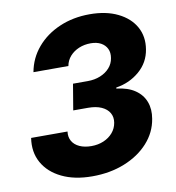

<svg xmlns="http://www.w3.org/2000/svg" viewBox="-83 -811 820 896"><g transform="rotate(-10 327.0 -363.5)"><path d="M283.2 9.8Q199.2 9.8 139.2 -19.3Q79.1 -48.3 50.5 -99.4Q22 -150.4 32.2 -216.3H204.6Q201.2 -190.4 212.4 -170.9Q223.6 -151.4 247.3 -140.6Q271 -129.9 303.2 -129.9Q335 -129.9 361.3 -141.1Q387.7 -152.3 404.8 -172.4Q421.9 -192.4 426.3 -218.8Q430.7 -245.1 418.9 -265.4Q407.2 -285.6 381.6 -297.1Q356 -308.6 318.4 -308.6H248L268.6 -431.6H338.9Q371.6 -431.6 398.4 -442.6Q425.3 -453.6 442.6 -473.1Q460 -492.7 463.9 -518.6Q468.3 -543.9 459.2 -562.7Q450.2 -581.5 430.4 -592.3Q410.6 -603 382.3 -603Q352.1 -603 326.4 -592.3Q300.8 -581.5 283.7 -562.3Q266.6 -543 261.7 -516.6H96.2Q107.9 -581.5 150.1 -631.3Q192.4 -681.2 257.3 -709.2Q322.3 -737.3 400.9 -737.3Q478.5 -737.3 533.9 -710.2Q589.4 -683.1 615.5 -636.5Q641.6 -589.8 631.8 -530.3Q622.1 -469.2 575.2 -429Q528.3 -388.7 464.4 -378.9L463.9 -374Q518.1 -367.7 551.5 -344.7Q585 -321.8 598.4 -286.1Q611.8 -250.5 604 -206.1Q593.8 -143.1 549.6 -94.2Q505.4 -45.4 436.5 -17.8Q367.7 9.8 283.2 9.8Z"/></g></svg>

Font: Inter 16pt ExtraBold
Style: Italic
Weight: 800
Italic angle: -9.3988°
Version: Version 4.001;git-66647c0bb